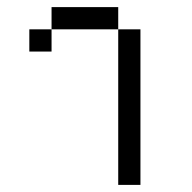

<svg xmlns="http://www.w3.org/2000/svg" viewBox="-20 -520 540 540"><path d="M312.5 -437.5V0H375V-437.5ZM125 -437.5H62.5V-375H125ZM125 -437.5H312.5V-500H125Z"/></svg>

Font: CalcUnifontExMono
Style: Regular
Weight: 500
Version: Version 15.0.06